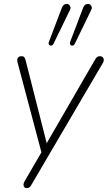

<svg xmlns="http://www.w3.org/2000/svg" viewBox="-20 -778 552 984"><path d="M118 186Q109 186 104.5 181Q100 176 100.5 168Q101 160 106 151L198 -7L195 13L70 -458Q66 -472 71.5 -481Q77 -490 90 -490Q100 -490 104 -485.5Q108 -481 111 -470L227 -14H202L468 -474Q473 -482 478 -486Q483 -490 491 -490Q505 -490 510 -479.5Q515 -469 507 -455L141 169Q137 177 131.5 181.5Q126 186 118 186ZM447 -726 363 -553Q360 -547 355 -545Q350 -543 345.5 -545Q341 -547 339 -551.5Q337 -556 339 -562L406 -738Q410 -749 417 -753.5Q424 -758 431 -758Q438 -758 443 -753.5Q448 -749 450 -742Q452 -735 447 -726ZM338 -726 254 -553Q251 -547 246 -545Q241 -543 236.5 -545Q232 -547 230 -551.5Q228 -556 230 -562L297 -738Q301 -749 308 -753.5Q315 -758 322 -758Q329 -758 334 -753.5Q339 -749 341 -742Q343 -735 338 -726Z"/></svg>

Font: Nunito Variable Extra Light
Style: Italic
Weight: 200
Italic angle: -9°
Designer: Vernon Adams
Foundry: Vernon Adams
Version: Version 3.602